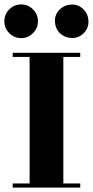

<svg xmlns="http://www.w3.org/2000/svg" viewBox="-58 -856 424 876"><path d="M-38.1 -758.8Q-38.1 -791 -16.1 -813Q6.3 -835.4 38.1 -835.9Q69.8 -835.9 92.3 -813.5Q115.2 -790.5 115.2 -758.8Q115.2 -727.5 92.8 -705.1Q69.8 -682.1 38.6 -682.1Q6.8 -682.1 -15.6 -704.6Q-38.1 -727.1 -38.1 -758.8ZM0 0V-19H77.1V-596.2H0V-615.2H308.1V-596.2H231V-19H308.1V0ZM192.4 -759.3Q191.9 -790.5 214.8 -813Q237.3 -834.5 269.5 -835.4Q300.8 -835.9 323.2 -813Q344.7 -791.5 345.7 -758.8Q346.2 -727.1 323.7 -704.6Q300.8 -681.6 269.5 -682.6Q237.3 -683.6 214.8 -705.1Q193.4 -727.5 192.4 -759.3Z"/></svg>

Font: Hjet
Style: Regular
Weight: 400
Designer: T. Christopher White
Version: Version 1.2